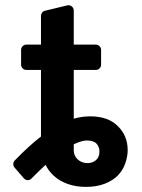

<svg xmlns="http://www.w3.org/2000/svg" viewBox="-20 -720 555 751"><path d="M246.1 0Q213.1 -11.4 190 -32.7Q168.7 -52.9 158.4 -75.3Q137.1 -55.8 103 -21.7Q97.3 -15.3 88.4 -15.3Q84.2 -15.3 79.9 -17.4Q75.6 -19.5 72.8 -23.1L36.9 -64.6Q32 -70.7 32 -78.1Q32 -86.6 38 -92.7Q93.8 -150.2 139.6 -185.4L140.3 -186.1V-446.4H83.1Q74.9 -446.4 68.7 -452.4Q62.5 -458.5 62.5 -467V-524.5Q62.5 -533.4 68.7 -539.4Q74.9 -545.5 83.1 -545.5H140.3V-657.3Q140.3 -664.8 144.7 -670.6Q149.1 -676.5 155.9 -677.9L242.9 -698.9Q245.7 -699.6 247.5 -699.6Q256 -699.6 262.3 -693.5Q268.5 -687.5 268.5 -679V-545.5H354.8Q363.3 -545.5 369.3 -539.4Q375.4 -533.4 375.4 -524.5V-467Q375.4 -458.5 369.3 -452.4Q363.3 -446.4 354.8 -446.4H268.5V-255.7Q299.7 -264.9 333.1 -264.9Q402.7 -264.9 440.7 -226.9Q479.4 -189.3 479.4 -132.5Q479.4 -107.2 469.5 -79.5Q460.6 -54.3 440.7 -33.4Q421.2 -13.8 389.9 -1.4Q358 11 316.4 11Q277.7 11 246.1 0ZM283.4 -96.9Q299.4 -82 322.8 -82Q341.6 -82 355.5 -93.8Q369 -105.1 369 -127.8Q369 -145.6 357.6 -158Q346.2 -170.5 319.6 -170.5Q303.6 -170.5 280.5 -160.9Q276.3 -159.4 268.5 -155.5V-132.1Q268.5 -111.2 283.4 -96.9Z"/></svg>

Font: DeltaSans SemiBold
Style: Regular
Weight: 600
Designer: Rasmus Andersson
Foundry: rsms
Version: Version 3.012